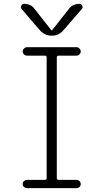

<svg xmlns="http://www.w3.org/2000/svg" viewBox="-20 -975 540 995"><path d="M283.2 -686.5Q274.4 -686.5 274.4 -677.7V-51.8Q274.4 -43 283.2 -43H376Q384.8 -43 391.6 -36.6Q398.4 -30.3 398.4 -21Q398.4 -11.7 391.6 -5.9Q384.8 0 376 0H120.1Q111.3 0 104.5 -5.9Q97.7 -11.7 97.7 -21Q97.7 -30.3 104.5 -36.6Q111.3 -43 120.1 -43H212.9Q221.7 -43 221.7 -51.8V-677.7Q221.7 -686.5 212.9 -686.5H120.1Q111.3 -686.5 104.5 -692.9Q97.7 -699.2 97.7 -708Q97.7 -716.8 104.5 -723.6Q111.3 -730.5 120.1 -730.5H376Q384.8 -730.5 391.6 -723.6Q398.4 -716.8 398.4 -708Q398.4 -699.2 391.6 -692.9Q384.8 -686.5 376 -686.5ZM185.5 -819.3 91.8 -928.7Q85.9 -935.5 90.3 -945.3Q94.7 -955.1 104.5 -955.1Q140.6 -955.1 159.2 -928.7L246.1 -818.4Q247.1 -817.4 248 -817.4L250 -818.4L336.9 -928.7Q356.4 -955.1 391.6 -955.1Q401.4 -955.1 406.2 -945.3Q411.1 -935.5 404.3 -928.7L309.6 -819.3Q285.2 -790 248 -790Q210.9 -790 185.5 -819.3Z"/></svg>

Font: Rounded-X Mgen+ 1mn light
Style: Regular
Weight: 200
Designer: [Source Han Sans]
Ryoko NISHIZUKA  (kana & ideographs); Paul D. Hunt (Latin, Greek & Cyrillic); Wenlong ZHANG  (bopomofo
Version: Version 1.059.20150602